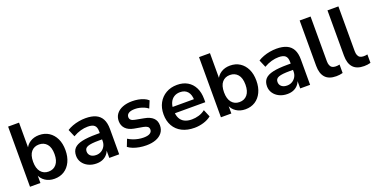

<svg xmlns="http://www.w3.org/2000/svg" viewBox="-25 -1405 4118 2114"><g transform="rotate(-20 2034.0 -347.5)"><path d="M354 10Q292 10 246 -20.5Q200 -51 183 -103H190V0H68V-705H196V-395H187Q204 -443 249 -472Q294 -501 355 -501Q421 -501 469.5 -469.5Q518 -438 545.5 -381.5Q573 -325 573 -246Q573 -169 545.5 -111Q518 -53 469 -21.5Q420 10 354 10ZM319 -87Q377 -87 411 -128Q445 -169 445 -246Q445 -325 410.5 -364.5Q376 -404 319 -404Q262 -404 228 -364.5Q194 -325 194 -246Q194 -169 228 -128Q262 -87 319 -87Z M846 10Q793 10 751 -10.5Q709 -31 685 -66.5Q661 -102 661 -146Q661 -200 690 -232Q719 -264 783 -278.5Q847 -293 953 -293H1007V-219H955Q908 -219 876 -215.5Q844 -212 824 -204.5Q804 -197 795 -184Q786 -171 786 -152Q786 -119 809.5 -99Q833 -79 874 -79Q907 -79 933.5 -94.5Q960 -110 976 -137.5Q992 -165 992 -199V-313Q992 -363 968 -384Q944 -405 890 -405Q849 -405 806 -393Q763 -381 718 -355L681 -442Q709 -460 745 -473.5Q781 -487 821 -494Q861 -501 898 -501Q970 -501 1017.5 -479.5Q1065 -458 1089 -413Q1113 -368 1113 -297V0H997V-104H1003Q994 -69 972.5 -43.5Q951 -18 919.5 -4Q888 10 846 10Z M1430 10Q1389 10 1349.5 3Q1310 -4 1277.5 -16.5Q1245 -29 1220 -48L1253 -132Q1278 -116 1307.5 -104.5Q1337 -93 1368.5 -87Q1400 -81 1430 -81Q1480 -81 1504.5 -96.5Q1529 -112 1529 -139Q1529 -162 1513.5 -174Q1498 -186 1466 -192L1363 -210Q1299 -222 1266 -257Q1233 -292 1233 -345Q1233 -393 1259 -428Q1285 -463 1333 -482Q1381 -501 1445 -501Q1481 -501 1515 -495Q1549 -489 1579 -476.5Q1609 -464 1631 -444L1596 -360Q1577 -376 1551.5 -387Q1526 -398 1499 -404Q1472 -410 1446 -410Q1396 -410 1371.5 -394Q1347 -378 1347 -350Q1347 -329 1361.5 -316Q1376 -303 1406 -298L1507 -279Q1575 -267 1609.5 -234Q1644 -201 1644 -146Q1644 -97 1617.5 -62Q1591 -27 1543 -8.5Q1495 10 1430 10Z M1995 10Q1910 10 1849 -21Q1788 -52 1755 -109.5Q1722 -167 1722 -245Q1722 -321 1753.5 -378.5Q1785 -436 1841.5 -468.5Q1898 -501 1971 -501Q2042 -501 2093 -471Q2144 -441 2172 -385.5Q2200 -330 2200 -252V-215H1824V-289H2110L2094 -274Q2094 -342 2063 -378Q2032 -414 1975 -414Q1934 -414 1904 -395Q1874 -376 1858 -341Q1842 -306 1842 -258V-249Q1842 -194 1859.5 -158.5Q1877 -123 1912 -105Q1947 -87 1998 -87Q2039 -87 2080 -99Q2121 -111 2155 -138L2191 -52Q2154 -22 2101 -6Q2048 10 1995 10Z M2591 10Q2529 10 2483 -20.5Q2437 -51 2420 -103H2427V0H2305V-705H2433V-395H2424Q2441 -443 2486 -472Q2531 -501 2592 -501Q2658 -501 2706.5 -469.5Q2755 -438 2782.5 -381.5Q2810 -325 2810 -246Q2810 -169 2782.5 -111Q2755 -53 2706 -21.5Q2657 10 2591 10ZM2556 -87Q2614 -87 2648 -128Q2682 -169 2682 -246Q2682 -325 2647.5 -364.5Q2613 -404 2556 -404Q2499 -404 2465 -364.5Q2431 -325 2431 -246Q2431 -169 2465 -128Q2499 -87 2556 -87Z M3083 10Q3030 10 2988 -10.5Q2946 -31 2922 -66.5Q2898 -102 2898 -146Q2898 -200 2927 -232Q2956 -264 3020 -278.5Q3084 -293 3190 -293H3244V-219H3192Q3145 -219 3113 -215.5Q3081 -212 3061 -204.5Q3041 -197 3032 -184Q3023 -171 3023 -152Q3023 -119 3046.5 -99Q3070 -79 3111 -79Q3144 -79 3170.5 -94.5Q3197 -110 3213 -137.5Q3229 -165 3229 -199V-313Q3229 -363 3205 -384Q3181 -405 3127 -405Q3086 -405 3043 -393Q3000 -381 2955 -355L2918 -442Q2946 -460 2982 -473.5Q3018 -487 3058 -494Q3098 -501 3135 -501Q3207 -501 3254.5 -479.5Q3302 -458 3326 -413Q3350 -368 3350 -297V0H3234V-104H3240Q3231 -69 3209.5 -43.5Q3188 -18 3156.5 -4Q3125 10 3083 10Z M3655 10Q3568 10 3526 -37Q3484 -84 3484 -174V-705H3612V-181Q3612 -153 3620 -133Q3628 -113 3644.5 -103.5Q3661 -94 3685 -94Q3697 -94 3708.5 -95Q3720 -96 3731 -99V0Q3712 5 3694 7.5Q3676 10 3655 10Z M3981 10Q3894 10 3852 -37Q3810 -84 3810 -174V-705H3938V-181Q3938 -153 3946 -133Q3954 -113 3970.5 -103.5Q3987 -94 4011 -94Q4023 -94 4034.5 -95Q4046 -96 4057 -99V0Q4038 5 4020 7.5Q4002 10 3981 10Z"/></g></svg>

Font: Nunito Sans 12pt ExtraLight 11pt
Style: Bold
Weight: 700
Version: Version 3.101;gftools[0.9.27]